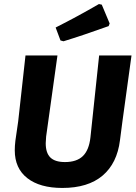

<svg xmlns="http://www.w3.org/2000/svg" viewBox="-20 -919 674 949"><path d="M469 -899 483 -896 522 -803 517 -790Q389 -744 294 -715L279 -719L255 -783Q364 -838 469 -899ZM630 -645 585 -318 573 -226Q559 -112 487 -51Q415 10 288 10Q177 10 115 -38.5Q53 -87 53 -176Q53 -198 56 -223L70 -320L106 -645H264L208 -244Q206 -220 206 -211Q206 -163 229 -140.5Q252 -118 301 -118Q359 -118 389.5 -147.5Q420 -177 427 -240L470 -645Z"/></svg>

Font: Alegreya Sans SC ExtraBold
Style: Italic
Weight: 800
Italic angle: -7°
Designer: Juan Pablo del Peral
Foundry: Huerta Tipografica
Version: Version 2.007